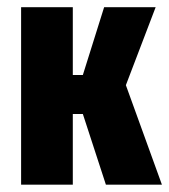

<svg xmlns="http://www.w3.org/2000/svg" viewBox="-20 -504 462 524"><path d="M269 0H421.9L302.7 -329.1L192.9 -233.4ZM107.9 -299.3V-192.9H293.5L404.8 -484.4H264.2L206.1 -299.3ZM178.7 -484.4H37.6V0H178.7Z"/></svg>

Font: Roboto Flex
Style: wght 700 wdth 25 opsz 34 GRAD 0.00 slnt 0.00 XTRA 468 XOPQ 96 YOPQ 79 YTLC 514 YTUC 712 YTAS 750 YTDE -203.00 YTFI 738
Weight: 700
Width: 1
Designer: Berlow after Robertson
Foundry: Google
Version: Version 3.100